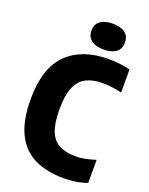

<svg xmlns="http://www.w3.org/2000/svg" viewBox="-175 -1046 889 1145"><g transform="rotate(20 270.0 -473.5)"><path d="M375.5 10Q267 10 189.5 -28Q112 -66 71 -149.2Q30 -232.5 30 -368Q30 -565 124.5 -657.5Q219 -750 386 -750Q460 -750 523.5 -734V-588Q493.5 -595 463.2 -599Q433 -603 401 -603Q338.5 -603 296.5 -581Q254.5 -559 233.2 -508Q212 -457 212 -370Q212 -280.5 232.5 -229.8Q253 -179 295 -158Q337 -137 400.5 -137Q427 -137 458 -143.2Q489 -149.5 523.5 -160.5V-14.5Q495 -3 455 3.5Q415 10 375.5 10ZM337 -793Q288 -793 259.5 -813.2Q231 -833.5 231 -875Q231 -916.5 259.5 -936.8Q288 -957 337 -957Q386 -957 414.5 -936.8Q443 -916.5 443 -875Q443 -833.5 414.5 -813.2Q386 -793 337 -793Z"/></g></svg>

Font: Encode Sans Condensed Condensed ExtraBold
Style: Regular
Weight: 800
Width: 3
Designer: Multiple Designers
Foundry: Impallari Type
Version: Version 3.000; ttfautohint (v1.8.3) -l 8 -r 50 -G 200 -x 14 